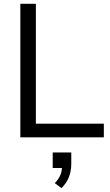

<svg xmlns="http://www.w3.org/2000/svg" viewBox="-20 -711 572 994"><path d="M85.3 0H517.6V-70.6H165.7V-691.2H85.3ZM263.7 237.3 298 262.7C333.3 229.4 349 186.3 349 137.3V78.4H252.9V158.8H320.6L301 149C301 180.4 293.1 205.9 263.7 237.3Z"/></svg>

Font: LL Pando Sans
Style: Regular
Weight: 400
Designer: Joshua Smith
Foundry: Joshua Smith
Version: Version 1.000;Glyphs 3.2.1 (3258)